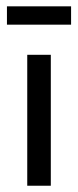

<svg xmlns="http://www.w3.org/2000/svg" viewBox="-20 -591 248 611"><path d="M66.7 0Q66.7 0 66.7 -416.7Q66.7 -416.7 141.7 -416.7Q141.7 -416.7 141.7 0Q141.7 0 66.7 0ZM2.1 -512.5V-570.8H206.2V-512.5Z"/></svg>

Font: co2trust
Style: Regular
Weight: 400
Designer: Kristian Moeller
Foundry: Dicotype
Version: Version 1.000